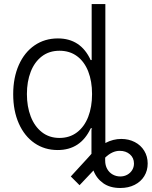

<svg xmlns="http://www.w3.org/2000/svg" viewBox="-20 -727 746 944"><path d="M432.6 -91.8V-95.7H425.8Q376 10.7 263.7 10.7Q199.2 10.7 149.7 -23.4Q100.1 -57.6 72.5 -119.9Q44.9 -182.1 44.9 -263.7Q44.9 -345.2 72.5 -407.5Q100.1 -469.7 149.9 -503.9Q199.7 -538.1 264.6 -538.1Q377 -538.1 425.8 -431.6H430.7V-707H498V-23.9Q536.1 -43.9 576.2 -43.9Q612.8 -43.9 642.6 -28.6Q672.4 -13.2 689.2 14.4Q706.1 42 706.1 77.1Q706.1 111.8 689.2 139.2Q672.4 166.5 641.8 181.9Q611.3 197.3 571.3 197.3Q520.5 197.3 487.3 173.6Q454.1 149.9 439.5 111.3L371.1 183.6L328.1 140.6L414.1 46.9L429.7 29.3V-91.8ZM432.6 -264.6Q432.6 -327.6 413.8 -375.7Q395 -423.8 358.9 -450.7Q322.8 -477.5 272.5 -477.5Q221.7 -477.5 185.5 -449.7Q149.4 -421.9 130.9 -373.8Q112.3 -325.7 112.3 -264.6Q112.3 -203.1 131.1 -154.3Q149.9 -105.5 186 -77.1Q222.2 -48.8 272.5 -48.8Q322.3 -48.8 358.4 -76.2Q394.5 -103.5 413.6 -152.3Q432.6 -201.2 432.6 -264.6ZM571.3 140.6Q590.3 140.6 605.7 132.1Q621.1 123.5 629.9 109.1Q638.7 94.7 638.7 77.1Q638.7 49.3 618.9 32Q599.1 14.6 568.4 14.6Q531.7 14.6 497.1 47.9V62.5Q497.1 85.9 507.1 103.8Q517.1 121.6 534.2 131.1Q551.3 140.6 571.3 140.6Z"/></svg>

Font: Pretendard GOV Light
Style: Regular
Weight: 300
Designer: Base glyphs from Inter by Rasmus Andersson; Hangeul glyphs from Noto Sans CJK(Source Han Sans) by Jang Soo-young and Kan
Foundry: Kil Hyung-jin
Version: Version 1.309